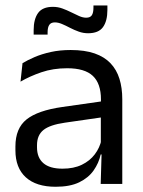

<svg xmlns="http://www.w3.org/2000/svg" viewBox="-20 -686 534 716"><path d="M355.5 0 359 -118.5 356 -131V-286.5L356.5 -315Q356.5 -374.5 326.2 -403Q296 -431.5 230.5 -431.5Q178 -431.5 134.2 -416.5Q90.5 -401.5 56.5 -381.5L64 -450.5Q83 -462 109.2 -473.2Q135.5 -484.5 169.2 -492Q203 -499.5 243.5 -499.5Q296 -499.5 332.8 -486.8Q369.5 -474 392.2 -450Q415 -426 425.5 -392Q436 -358 436 -316V0ZM187.5 10.5Q115 10.5 76.2 -24.8Q37.5 -60 37.5 -125.5V-140Q37.5 -207.5 79.2 -240.8Q121 -274 212 -287L366.5 -309L371 -250L222 -228.5Q166 -220.5 142 -201.2Q118 -182 118 -144.5V-136.5Q118 -98 141.8 -77.5Q165.5 -57 213 -57Q255 -57 285 -71.5Q315 -86 333.5 -110.5Q352 -135 358.5 -165L371 -110H355.5Q348.5 -78 329.2 -50.5Q310 -23 275.5 -6.2Q241 10.5 187.5 10.5ZM308.5 -562Q290.5 -562 273.8 -568Q257 -574 241.2 -582.2Q225.5 -590.5 211.2 -596.5Q197 -602.5 184.5 -602.5Q170 -602.5 163.8 -593.2Q157.5 -584 157.5 -565.5V-557H105.5V-573.5Q105.5 -614.5 122 -637.5Q138.5 -660.5 177.5 -660.5Q196 -660.5 213 -654.2Q230 -648 245.5 -640.2Q261 -632.5 275 -626.2Q289 -620 301.5 -620Q316.5 -620 322.5 -629.2Q328.5 -638.5 328.5 -657.5V-665.5H380.5V-649Q380.5 -607.5 364 -584.8Q347.5 -562 308.5 -562Z"/></svg>

Font: Anek Gujarati
Style: Regular
Weight: 400
Designer: Mrunmayee Ghaisas (Gujarati), Yesha Goshar (Latin)
Foundry: Ek Type
Version: Version 1.003